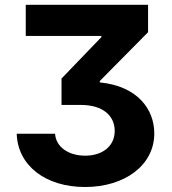

<svg xmlns="http://www.w3.org/2000/svg" viewBox="-20 -565 696 777"><path d="M47.6 -23.8C51.8 105.5 164.4 191.8 324.2 191.8C484.4 191.8 604.4 104 604.4 -25.2C604.4 -122.2 536.9 -216.6 383.9 -231.5V-237.2L579.2 -434.7V-545.5H84.2V-419.7H390.3V-414.8L229 -247.2V-140.3H307.5C397.7 -140.3 444.2 -95.5 444.2 -35.5C444.2 26.6 394.9 65 324.6 65C258.5 65 206.7 30.9 202.8 -23.8Z"/></svg>

Font: Inter-Hewn
Style: Bold
Weight: 700
Designer: Rasmus Andersson
Foundry: rsms
Version: Version 3.012;git-f93a4a705